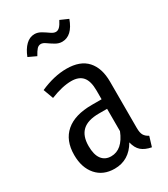

<svg xmlns="http://www.w3.org/2000/svg" viewBox="-191 -853 832 952"><g transform="rotate(-30 224.5 -376.5)"><path d="M168.9 -707Q155.8 -707 146.2 -696.8Q136.7 -686.5 124 -663.1L79.1 -684.1Q93.8 -722.2 116 -743.7Q138.2 -765.1 166 -765.1Q184.6 -765.1 202.9 -754.2Q221.2 -743.2 236.6 -732.2Q252 -721.2 264.2 -721.2Q276.4 -721.2 286.4 -731.2Q296.4 -741.2 308.1 -764.2L354 -744.1Q324.7 -663.1 267.1 -663.1Q248 -663.1 229.5 -674.1Q210.9 -685.1 195.8 -696Q180.7 -707 168.9 -707ZM373 -108.9Q373 -80.6 381.1 -66.9Q389.2 -53.2 407.2 -43.9L390.1 12.2Q354 5.4 333.7 -12.2Q313.5 -29.8 305.2 -64.9Q260.7 12.2 178.2 12.2Q112.8 12.2 75 -31.2Q37.1 -74.7 37.1 -147Q37.1 -230.5 88.4 -274.7Q139.6 -318.8 236.8 -318.8H293V-369.1Q293 -422.4 272 -447.3Q251 -472.2 207 -472.2Q156.7 -472.2 87.9 -444.8L66.9 -502Q146 -537.1 216.8 -537.1Q295.4 -537.1 334.2 -494.1Q373 -451.2 373 -373ZM193.8 -49.8Q258.3 -49.8 293 -136.2V-264.2H246.1Q182.1 -264.2 151.6 -235.8Q121.1 -207.5 121.1 -149.9Q121.1 -100.1 140.1 -75Q159.2 -49.8 193.8 -49.8Z"/></g></svg>

Font: Fira Sans Compressed Book
Style: Regular
Weight: 350
Width: 1
Designer: Carrois Corporate & Edenspiekermann AG
Foundry: Carrois Corporate GbR & Edenspiekermann AG
Version: Version 4.203;PS 004.203;hotconv 1.0.88;makeotf.lib2.5.64775